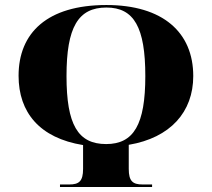

<svg xmlns="http://www.w3.org/2000/svg" viewBox="-20 -745 844 765"><path d="M219 0H586V-10H548C509 -10 493 -23 493 -72V-168C659 -196 750 -299 750 -442C750 -616 629 -725 404 -725C168 -725 54 -614 54 -443C54 -297 138 -195 311 -167V-72C311 -23 295 -10 256 -10H219ZM403 -171C290 -171 245 -249 245 -442C245 -636 291 -715 404 -715C514 -715 559 -636 559 -442C559 -249 513 -171 403 -171Z"/></svg>

Font: Noto Serif Display ExtraBold
Style: Regular
Weight: 800
Designer: Monotype Design Team
Foundry: Monotype Imaging Inc.
Version: Version 2.009